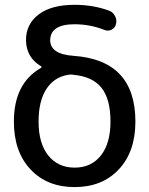

<svg xmlns="http://www.w3.org/2000/svg" viewBox="-20 -760 613 790"><path d="M259.8 -452.1Q202.1 -442.4 170.4 -393.1Q138.7 -343.8 138.7 -259.8Q138.7 -169.9 178.7 -120.1Q218.8 -70.3 287.1 -70.3Q355.5 -70.3 395 -120.1Q434.6 -169.9 434.6 -259.8Q434.6 -352.5 397.5 -398.9Q360.4 -445.3 282.2 -452.1Q281.2 -452.1 279.8 -452.6Q278.3 -453.1 277.3 -453.1Q270.5 -454.1 259.8 -452.1ZM37.1 -259.8Q37.1 -417 148.4 -480.5Q154.3 -484.4 147.5 -488.3Q87.9 -524.4 86.9 -594.7Q86.9 -661.1 139.2 -700.7Q191.4 -740.2 287.1 -740.2Q364.3 -740.2 429.7 -715.8Q445.3 -710 453.6 -693.4Q461.9 -676.8 457 -660.2Q453.1 -644.5 439 -637.7Q424.8 -630.9 410.2 -636.7Q350.6 -660.2 287.1 -660.2Q187.5 -660.2 186.5 -594.7Q186.5 -537.1 282.2 -530.3Q537.1 -512.7 537.1 -259.8Q537.1 -135.7 468.8 -63Q400.4 9.8 287.1 9.8Q173.8 9.8 105.5 -63Q37.1 -135.7 37.1 -259.8Z"/></svg>

Font: Rounded Mgen+ 2p medium
Style: Regular
Weight: 500
Designer: [Source Han Sans]
Ryoko NISHIZUKA  (kana & ideographs); Paul D. Hunt (Latin, Greek & Cyrillic); Wenlong ZHANG  (bopomofo
Version: Version 1.059.20150602